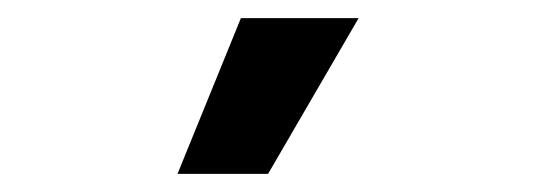

<svg xmlns="http://www.w3.org/2000/svg" viewBox="-20 -761 604 212"><path d="M246 -741H376L276 -569H176Z"/></svg>

Font: Prodigy Sans SemiBold
Style: Regular
Weight: 600
Designer: Wei Huang
Foundry: Wei Huang
Version: Version 1.003; ttfautohint (v1.8.3)